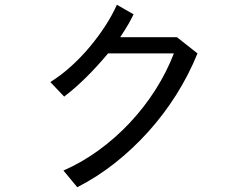

<svg xmlns="http://www.w3.org/2000/svg" viewBox="-20 -703 1040 805"><path d="M808 -479Q771 -388 718.5 -305Q666 -222 601.5 -150.5Q537 -79 462.5 -20Q388 39 304 82L246 12Q322 -21 393 -72.5Q464 -124 524.5 -188.5Q585 -253 632 -327Q679 -401 709 -479H433Q387 -424 341 -378.5Q295 -333 249 -298L191 -359Q236 -387 278 -425Q320 -463 356 -506Q392 -549 421.5 -594.5Q451 -640 470 -683L540 -643Q531 -624 519 -603Q507 -582 484 -547H722Z"/></svg>

Font: NanumGothicCoding
Style: Regular
Weight: 400
Monospace: yes
Designer: Kwon Bruce; Nicolas Noh; Sung-woo Choi; Go-un Cha; Soo-hyun Park;
Foundry: NHN Corporation
Version: Version 2.000;PS 1;hotconv 1.0.49;makeotf.lib2.0.14853